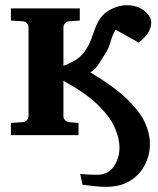

<svg xmlns="http://www.w3.org/2000/svg" viewBox="-20 -520 610 739"><path d="M386.7 199.2Q364.3 199.2 338.6 196Q313 192.9 297.4 190.9Q295.4 182.6 293 169.9Q290.5 157.2 288.6 149.4Q304.2 150.9 319.8 151.9Q335.4 152.8 352.1 152.8Q396.5 152.8 418.2 120.4Q439.9 87.9 439.9 47.9Q439.9 15.1 423.1 -25.9Q406.2 -66.9 359.6 -113.5Q313 -160.2 224.1 -209V-73.2Q224.1 -64 230.5 -57.4Q236.8 -50.8 246.1 -49.8L282.2 -46.9V0H22V-46.9L67.9 -49.8Q77.1 -50.8 83.5 -57.4Q89.8 -64 89.8 -73.2V-415Q89.8 -423.8 83.5 -430.7Q77.1 -437.5 67.9 -438L22 -440.9V-487.8H287.1V-440.9L246.1 -438Q236.8 -437.5 230.5 -430.7Q224.1 -423.8 224.1 -415V-267.1Q240.7 -271.5 265.9 -286.1Q291 -300.8 305.2 -320.8Q322.3 -345.7 330.3 -366.9Q338.4 -388.2 345.2 -408.2Q352.1 -428.2 365.2 -448.2Q379.9 -471.2 409.7 -485.6Q439.5 -500 467.8 -500Q507.8 -500 534.9 -478.8Q562 -457.5 562 -433.1Q562 -416 552.2 -397.7Q542.5 -379.4 514.2 -356L424.8 -405.8Q411.6 -382.8 405.8 -359.6Q399.9 -336.4 384.8 -313Q376 -299.3 361.8 -276.1Q347.7 -252.9 327.6 -241.7Q420.4 -186 470 -137.7Q519.5 -89.4 538.3 -47.4Q557.1 -5.4 557.1 32.7Q557.1 75.7 538.1 113.8Q519 151.9 481.2 175.5Q443.4 199.2 386.7 199.2Z"/></svg>

Font: Charis
Style: Bold
Weight: 700
Designer: Walt Agee, Miriam Martin, Annie Olsen, Victor Gaultney, Lorna Priest, Alan Ward, Bob Hallissy, Martin Hosken, Sharon Cor
Foundry: SIL Global
Version: Version 7.000